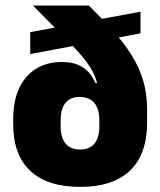

<svg xmlns="http://www.w3.org/2000/svg" viewBox="-20 -680 596 714"><path d="M278 15Q156 15 92.5 -44.8Q29 -104.5 29 -218.5V-235Q29 -338 78 -393.8Q127 -449.5 210 -449.5Q245.5 -449.5 270 -439Q294.5 -428.5 310.2 -410.8Q326 -393 335 -371H389.5L349.5 -232Q349.5 -253.5 344.8 -269.8Q340 -286 330.8 -297Q321.5 -308 307.8 -313.8Q294 -319.5 276 -319.5Q241.5 -319.5 223.5 -297.2Q205.5 -275 205.5 -232V-211.5Q205.5 -168 224 -146Q242.5 -124 277.5 -124Q313 -124 331.2 -146Q349.5 -168 349.5 -211.5Q349.5 -226.5 349.5 -248.2Q349.5 -270 349.5 -293Q348.5 -306 347 -319.5Q345.5 -333 344.5 -346Q342.5 -380.5 325.2 -412.8Q308 -445 277 -480.2Q246 -515.5 202 -559Q158 -602.5 102.5 -659.5H310Q362.5 -608 403 -562.5Q443.5 -517 471 -472.2Q498.5 -427.5 512.8 -379.2Q527 -331 527 -274V-223.5Q527 -107 463.8 -46Q400.5 15 278 15ZM502.5 -556 92.5 -479V-560.5L502.5 -636.5Z"/></svg>

Font: Anek Kannada ExtraBold
Style: Regular
Weight: 800
Version: Version 1.003